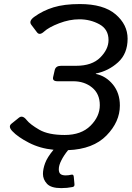

<svg xmlns="http://www.w3.org/2000/svg" viewBox="-20 -735 661 958"><path d="M41.5 -80.6Q19.5 -103.5 37.1 -117.7L74.7 -147.9Q92.8 -162.1 113.3 -135.7Q130.4 -114.3 175.8 -87.9Q221.2 -61.5 302.7 -61.5Q385.3 -61.5 431.6 -107.7Q478 -153.8 478 -210.4Q478 -266.6 439.7 -298.1Q401.4 -329.6 345.2 -329.6H267.1Q240.2 -329.6 245.1 -350.6L252.9 -384.8Q257.8 -406.7 284.7 -406.7H359.9Q439 -406.7 480.2 -448Q521.5 -489.3 521.5 -535.2Q521.5 -588.9 476.1 -613.8Q430.7 -638.7 376 -638.7Q326.7 -638.7 275.1 -618.9Q223.6 -599.1 200.2 -577.6Q177.2 -556.6 164.6 -573.7L136.2 -611.3Q122.1 -629.9 150.9 -650.9Q193.8 -682.1 247.1 -698.5Q300.3 -714.8 378.4 -714.8Q496.6 -714.8 556.6 -663.6Q616.7 -612.3 616.7 -542Q616.7 -467.3 569.1 -424.1Q521.5 -380.9 458.5 -368.2L458 -366.2Q508.3 -356 543.2 -313.5Q578.1 -271 578.1 -208.5Q578.1 -127.4 511.5 -59.1Q444.8 9.3 319.8 14.2Q299.3 39.1 286.4 64.5Q273.4 89.8 273.4 109.4Q273.4 126 281.7 133.1Q290 140.1 308.1 140.1Q322.3 140.1 335.4 136.7Q347.2 133.8 348.1 147L351.6 184.6Q352.5 196.3 341.8 198.2Q315.4 203.6 285.2 203.6Q234.4 203.6 214.4 181.9Q194.3 160.2 194.3 132.8Q194.3 108.4 205.1 79.1Q215.8 49.8 247.1 12.2Q180.2 5.9 124.5 -22.7Q68.8 -51.3 41.5 -80.6Z"/></svg>

Font: Istok Web
Style: Italic
Weight: 400
Italic angle: -13°
Designer: Andrey V. Panov
Foundry: Andrey V. Panov
Version: Version 1.0.2g